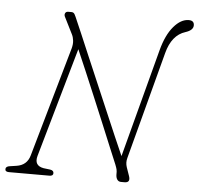

<svg xmlns="http://www.w3.org/2000/svg" viewBox="-51 -763 846 815"><g transform="rotate(5 372.0 -355.0)"><path d="M131.5 -79.5Q119.5 -37 161.5 -29.5L190 -26Q205.5 -23.5 205 -11.5Q205 0 188.5 0H16.5Q0 0 0.5 -12Q1 -23.5 19 -25.5L46 -29.5Q90.5 -36 102.5 -78.5L236 -546.5Q241 -565 239.2 -580Q237.5 -595 231.5 -606.5L197 -675.5Q191.5 -685 195 -692.5Q198.5 -700 208 -700H222Q231 -700 235.5 -692Q240 -684 247 -667Q254 -651.5 270.2 -613.5Q286.5 -575.5 308.5 -523.5Q330.5 -471.5 355.8 -413Q381 -354.5 405.5 -296.8Q430 -239 451.2 -190.2Q472.5 -141.5 486.5 -109.5L608.5 -571.5Q626 -637.5 656.8 -673.5Q687.5 -709.5 721 -709.5Q744 -709.5 744 -689Q744 -668 711 -657.5Q653.5 -639.5 633 -561L512 -103.5Q506.5 -84 513 -64.5L525.5 -28.5Q535.5 0 509 0H494Q483.5 0 477.8 -8.2Q472 -16.5 472 -30Q472.5 -43.5 470.5 -51.5Q468.5 -59.5 463.5 -72Q452.5 -98.5 434.2 -142.2Q416 -186 393.8 -239.8Q371.5 -293.5 348 -349.5Q324.5 -405.5 302.8 -456.5Q281 -507.5 264.5 -545.5Z"/></g></svg>

Font: Fraunces 72pt SuperSoft Thin
Style: Italic
Weight: 100
Italic angle: -16°
Version: Version 1.000;[b76b70a41]